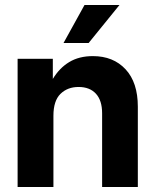

<svg xmlns="http://www.w3.org/2000/svg" viewBox="-20 -752 625 772"><path d="M194.8 -286.6V0H50.8V-515.6H192.4V-434.6Q218.8 -478.5 258.3 -502.4Q297.9 -526.4 353.5 -526.4Q435.5 -526.4 484.9 -473.4Q534.2 -420.4 534.2 -322.8V0H390.6V-296.4Q390.6 -348.1 365.7 -375.2Q340.8 -402.3 295.9 -402.3Q251.5 -402.3 223.1 -374.5Q194.8 -346.7 194.8 -286.6ZM235.4 -579.1 319.8 -731.9H460.4L336.4 -579.1Z"/></svg>

Font: Inter Display
Style: Bold
Weight: 700
Designer: Rasmus Andersson
Foundry: rsms
Version: Version 4.001;git-9221beed3